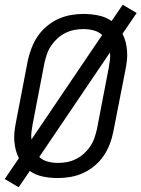

<svg xmlns="http://www.w3.org/2000/svg" viewBox="-22 -741 598 812"><path d="M57 51 -2 16 58 -72Q49 -89 44.5 -107.5Q40 -126 38.5 -146Q37 -166 39.5 -186.5Q42 -207 46 -227L96 -487Q102 -513 112 -539Q122 -565 138 -588.5Q154 -612 177 -631Q200 -650 226 -661.5Q252 -673 278.5 -677.5Q305 -682 331 -682Q364 -682 395 -675.5Q426 -669 450 -652L497 -721L556 -686L496 -598Q505 -581 509.5 -562.5Q514 -544 515.5 -524Q517 -504 514.5 -483.5Q512 -463 508 -443L457 -183Q452 -157 442 -131Q432 -105 416 -81.5Q400 -58 377 -39Q354 -20 328 -8.5Q302 3 275 7.5Q248 12 222 12Q189 12 158.5 5.5Q128 -1 104 -18ZM111 -151 410 -593Q395 -607 374 -612.5Q353 -618 331 -618Q312 -618 293 -614.5Q274 -611 255.5 -602Q237 -593 221.5 -579Q206 -565 194.5 -548Q183 -531 176.5 -512Q170 -493 166 -475L116 -215Q113 -199 111 -182.5Q109 -166 111 -151ZM223 -52Q242 -52 261 -55.5Q280 -59 298.5 -68Q317 -77 332.5 -91Q348 -105 359.5 -122Q371 -139 377.5 -158Q384 -177 388 -195L438 -455Q441 -471 443 -487.5Q445 -504 443 -519L144 -77Q159 -63 180 -57.5Q201 -52 223 -52Z"/></svg>

Font: Lode
Style: Italic
Weight: 400
Italic angle: -11°
Monospace: yes
Designer: Belleve Invis
Foundry: Belleve Invis
Version: Version 29.2.0; ttfautohint (v1.8.3)